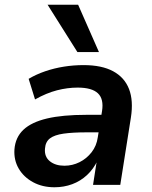

<svg xmlns="http://www.w3.org/2000/svg" viewBox="-20 -781 640 811"><path d="M210 10Q159 10 119.5 -11.5Q80 -33 59 -69Q38 -105 41 -150Q45 -201 79 -233Q113 -265 178.5 -280.5Q244 -296 345 -296H423L412 -222H347Q287 -222 248.5 -216.5Q210 -211 191 -196.5Q172 -182 170 -153Q167 -119 190.5 -100Q214 -81 252 -81Q286 -81 316 -96Q346 -111 367 -138Q388 -165 393 -201L411 -312Q419 -363 393.5 -387Q368 -411 308 -411Q265 -411 220.5 -399.5Q176 -388 128 -361L101 -448Q133 -467 171 -480Q209 -493 250 -499.5Q291 -506 333 -506Q410 -506 458 -480Q506 -454 525 -405Q544 -356 533 -285L488 0H373L389 -103H392Q375 -67 347.5 -41.5Q320 -16 285 -3Q250 10 210 10ZM307 -561 181 -761H310L398 -561Z"/></svg>

Font: Nunito Sans 9pt
Style: Bold Italic
Weight: 700
Italic angle: -9°
Version: Version 3.101;gftools[0.9.27]